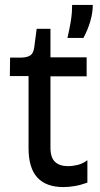

<svg xmlns="http://www.w3.org/2000/svg" viewBox="-20 -750 408 780"><path d="M238 10Q167 10 131.5 -29Q96 -68 96 -148V-441H20L21 -516H67Q93 -517 104.5 -526Q116 -535 119 -557L129 -633H185V-517H332V-440H185V-150Q185 -110 203.5 -92.5Q222 -75 256 -75Q275 -75 295.5 -80Q316 -85 335 -99V-8Q307 2 282.5 6Q258 10 238 10ZM254 -596Q262 -631 266.5 -657Q271 -683 272 -701Q273 -719 273 -730H357Q357 -698 346.5 -662.5Q336 -627 319 -596Z"/></svg>

Font: Bricolage Grotesque 20pt
Style: Regular
Weight: 400
Version: Version 1.001;gftools[0.9.33.dev8+g029e19f]